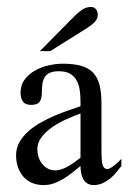

<svg xmlns="http://www.w3.org/2000/svg" viewBox="-20 -533 375 560"><path d="M334 -48.8Q327.1 -39.6 318.6 -29.5Q310.1 -19.5 300 -11.5Q290 -3.4 278.3 1.7Q266.6 6.8 253.9 6.8Q242.2 6.8 234.6 2Q227.1 -2.9 222.7 -11Q218.3 -19 216.6 -28.8Q214.8 -38.6 214.8 -48.8Q202.6 -39.1 190.4 -29.3Q178.2 -19.5 165 -11.5Q151.9 -3.4 137.7 1.7Q123.5 6.8 106.9 6.8Q87.9 6.8 73 0.2Q58.1 -6.3 47.9 -18.1Q37.6 -29.8 32.2 -45.7Q26.9 -61.5 26.9 -80.1Q26.9 -100.6 36.4 -117.7Q45.9 -134.8 61.5 -148.9Q77.1 -163.1 97.2 -174.6Q117.2 -186 138.2 -195.1Q159.2 -204.1 179.2 -210.9Q199.2 -217.8 214.8 -223.1V-236.8Q214.8 -253.9 212.6 -269.8Q210.4 -285.6 203.6 -298.1Q196.8 -310.5 184.6 -317.9Q172.4 -325.2 151.9 -325.2Q134.8 -325.2 125 -320.6Q115.2 -315.9 110.1 -307.4Q105 -298.8 103.5 -287.4Q102.1 -275.9 102.1 -262.2Q102.1 -245.6 95.7 -236.3Q89.4 -227.1 70.8 -227.1Q53.7 -227.1 46.9 -236.8Q40 -246.6 40 -262.2Q40 -285.2 52.2 -301.3Q64.5 -317.4 82.8 -327.6Q101.1 -337.9 122.6 -342.5Q144 -347.2 163.1 -347.2Q194.8 -347.2 216.6 -341.1Q238.3 -335 251.5 -321Q264.6 -307.1 270.3 -285.2Q275.9 -263.2 275.9 -231.9V-117.2Q275.9 -109.9 275.9 -101.6Q275.9 -93.3 276.1 -85.2Q276.4 -77.1 276.6 -70.1Q276.9 -63 277.8 -58.1Q278.8 -51.3 282.2 -45.7Q285.6 -40 293.9 -40Q297.9 -40 303.7 -43.7Q309.6 -47.4 315.4 -52.2Q321.3 -57.1 326.4 -62Q331.5 -66.9 334 -69.8ZM214.8 -202.1Q196.3 -195.3 174.3 -185.5Q152.3 -175.8 133.3 -162.8Q114.3 -149.9 101.6 -133.5Q88.9 -117.2 88.9 -97.2Q88.9 -85.9 92.3 -75.2Q95.7 -64.5 102.5 -55.7Q109.4 -46.9 118.9 -41.5Q128.4 -36.1 141.1 -36.1Q150.9 -36.1 160.6 -39.6Q170.4 -43 179.9 -48.6Q189.5 -54.2 198.5 -60.8Q207.5 -67.4 214.8 -73.2ZM265.1 -490.7Q265.1 -478 256.3 -469Q247.6 -460 235.4 -452.1L126.5 -383.8H96.2L200.2 -488.8Q209.5 -498 220.7 -505.4Q231.9 -512.7 245.6 -512.7Q254.9 -512.7 260 -505.9Q265.1 -499 265.1 -490.7Z"/></svg>

Font: Scheherazade Rohingya
Style: Regular
Weight: 400
Designer: SIL International
Foundry: SIL International
Version: Version 2.000 (build 440/429)